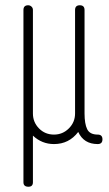

<svg xmlns="http://www.w3.org/2000/svg" viewBox="-20 -549 413 729"><path d="M369 -20Q369 -2 351 -2Q298 -2 277 -48Q242 -2 185 -2Q139 -2 105 -34V53V143Q105 160 88 160Q69 160 69 143V53V-118V-394V-484V-511Q69 -529 87 -529Q94 -529 99.5 -524Q105 -519 105 -511V-484V-394V-118Q105 -85 128 -61.5Q151 -38 185 -38Q218 -38 241.5 -61.5Q265 -85 265 -118V-511Q265 -529 283 -529Q301 -529 301 -511V-241V-239V-118Q301 -79 311 -58.5Q321 -38 351 -38Q369 -38 369 -20Z"/></svg>

Font: Aaram
Style: Regular
Weight: 400
Designer: Tharique Azeez
Foundry: Tharique Azeez
Version: Version 1.7